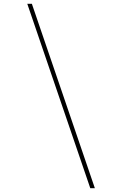

<svg xmlns="http://www.w3.org/2000/svg" viewBox="-20 -843 640 1006"><path d="M453 143 123 -823H147L477 143Z"/></svg>

Font: Iosevka Curly Slab ThExObl
Style: Regular
Weight: 100
Width: 7
Italic angle: -9°
Monospace: yes
Designer: Belleve Invis
Foundry: Belleve Invis
Version: Version 11.1.0; ttfautohint (v1.8.3)